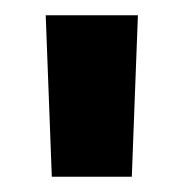

<svg xmlns="http://www.w3.org/2000/svg" viewBox="-20 -720 241 252"><path d="M40 -700H161L153 -488H48Z"/></svg>

Font: LT Museum
Style: Bold
Weight: 700
Designer: Daniel Lyons
Foundry: LyonsType
Version: Version 1.010